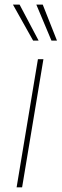

<svg xmlns="http://www.w3.org/2000/svg" viewBox="-20 -798 263 818"><path d="M50.8 0 141.6 -545.9H165L74.2 0ZM121.1 -625 35.2 -778.3H63.5L144.5 -625ZM199.2 -625 134.8 -778.3H162.1L222.7 -625Z"/></svg>

Font: Inter Tight Thin
Style: Italic
Weight: 250
Italic angle: -9.39999°
Designer: Rasmus Andersson
Foundry: rsms
Version: Version 3.004